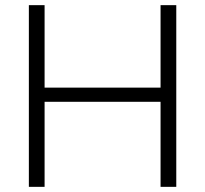

<svg xmlns="http://www.w3.org/2000/svg" viewBox="-20 -725 796 745"><path d="M92 0V-705H153V-385H603V-705H664V0H603V-330H153V0Z"/></svg>

Font: Nunito Sans Light
Style: Regular
Weight: 300
Designer: Vernon Adams
Foundry: Vernon Adams
Version: Version 3.101; ttfautohint (v1.8.4.7-5d5b);gftools[0.9.27]